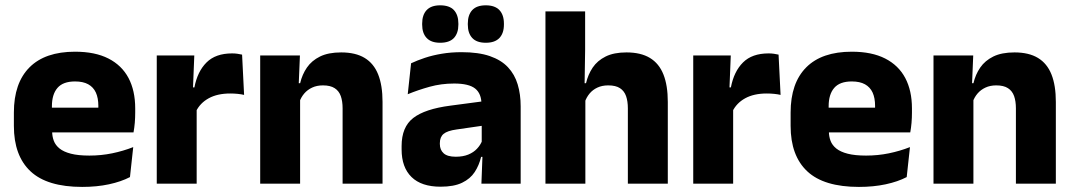

<svg xmlns="http://www.w3.org/2000/svg" viewBox="-20 -704 4114 736"><path d="M295 12.5Q160.9 12.5 97.1 -47.2Q33.2 -107 33.2 -221.4V-272.5Q33.2 -385.7 93.1 -445.8Q152.9 -505.8 267.7 -505.8Q344.5 -505.8 395.6 -479.7Q446.8 -453.6 472.6 -405.1Q498.3 -356.5 498.3 -288.5V-272.1Q498.3 -253 496.7 -233.3Q495 -213.5 491.8 -196.4H354.1Q355.8 -225.6 356.4 -251.4Q357 -277.2 357 -297.9Q357 -328.3 347.5 -349.2Q337.9 -370 318.2 -380.9Q298.5 -391.8 267.7 -391.8Q221.7 -391.8 200.4 -367.1Q179 -342.4 179 -296.9V-252L179.9 -235.3V-200.5Q179.9 -181.3 186.2 -164.4Q192.5 -147.5 208.3 -134.7Q224.2 -121.9 251.9 -114.8Q279.7 -107.6 322.6 -107.6Q367.9 -107.6 410 -116.3Q452.1 -125 490.7 -140.1L478.2 -25.2Q444.2 -7.5 397.6 2.5Q351.1 12.5 295 12.5ZM461 -196.4H114.2V-291.2H461Z M730.9 -276 689 -368.9H725.2Q736.9 -430 771.7 -464.6Q806.4 -499.3 869.8 -499.3Q880.9 -499.3 890.2 -497.9Q899.6 -496.5 908 -494.6L915.7 -340.2Q905.1 -342.8 891 -344.2Q876.9 -345.6 862.5 -345.6Q813.5 -345.6 780.1 -327.3Q746.7 -309 730.9 -276ZM733.9 0H580.9V-491.4H724.8L718.5 -334.7L733.9 -332.5Z M1446.4 0H1293.3V-288.8Q1293.3 -315.9 1286.4 -335.6Q1279.4 -355.4 1262.9 -366Q1246.4 -376.7 1218 -376.7Q1194.4 -376.7 1176.4 -368.2Q1158.4 -359.8 1146.3 -345.6Q1134.2 -331.4 1127.9 -313.5L1104.3 -385H1130.5Q1138.3 -418.5 1156.6 -445.1Q1174.9 -471.7 1206.8 -487.4Q1238.8 -503.1 1287.9 -503.1Q1342.9 -503.1 1377.9 -481.9Q1412.9 -460.7 1429.6 -418.7Q1446.4 -376.6 1446.4 -313.3ZM1130.4 0H977.4V-491.4H1129.7L1124.6 -368.6L1130.4 -354.2Z M1975.9 0H1825.4L1830.1 -123L1826.6 -130.7V-284L1825.7 -303.9Q1825.7 -345.1 1801.5 -364.5Q1777.3 -383.8 1720.8 -383.8Q1671.3 -383.8 1626.8 -371.4Q1582.3 -359 1543 -342.8L1555.8 -461.4Q1579.3 -472.5 1608.7 -482.3Q1638.2 -492.1 1673.6 -498Q1708.9 -504 1749.4 -504Q1814 -504 1857.6 -489Q1901.1 -474 1927 -446.4Q1953 -418.8 1964.4 -380.6Q1975.9 -342.5 1975.9 -296.4ZM1669 11.7Q1595.4 11.7 1557.5 -25.4Q1519.5 -62.6 1519.5 -131V-144.3Q1519.5 -217.1 1564.1 -251.7Q1608.8 -286.3 1706.3 -299L1838.3 -316.5L1847.3 -224.6L1730.3 -207.7Q1694.8 -202.8 1680.5 -190.8Q1666.1 -178.8 1666.1 -155.4V-151.8Q1666.1 -129.5 1680.6 -116.4Q1695.1 -103.2 1727.1 -103.2Q1755 -103.2 1775.1 -111.5Q1795.3 -119.8 1808.4 -133.8Q1821.6 -147.7 1828.1 -164.4L1849.6 -102.7H1824.3Q1816.6 -70.3 1799.7 -44.5Q1782.8 -18.6 1751.4 -3.5Q1720.1 11.7 1669 11.7ZM1667.3 -540.1Q1632.7 -540.1 1615.5 -558.4Q1598.3 -576.7 1598.3 -609.7V-613.5Q1598.3 -646.9 1615.5 -665.3Q1632.7 -683.6 1667.3 -683.6Q1702.9 -683.6 1720 -665.3Q1737.1 -646.9 1737.1 -613.5V-609.7Q1737.1 -576.7 1720 -558.4Q1702.9 -540.1 1667.3 -540.1ZM1842.3 -540.1Q1807.2 -540.1 1790.3 -558.4Q1773.3 -576.7 1773.3 -609.7V-613.5Q1773.3 -646.9 1790.3 -665.3Q1807.2 -683.6 1842.3 -683.6Q1877.1 -683.6 1894.4 -665.3Q1911.7 -646.9 1911.7 -613.5V-609.7Q1911.7 -576.7 1894.4 -558.4Q1877.1 -540.1 1842.3 -540.1Z M2539.9 0H2386.8V-288.8Q2386.8 -315.9 2379.9 -335.6Q2372.9 -355.4 2356.6 -366Q2340.3 -376.7 2311.5 -376.7Q2287.9 -376.7 2269.9 -368.2Q2252 -359.8 2240.2 -345.6Q2228.4 -331.4 2222.1 -313.5L2191.1 -385H2226.4Q2234.2 -418.5 2252.1 -445.1Q2270.1 -471.7 2301.7 -487.4Q2333.3 -503.1 2381.4 -503.1Q2436.4 -503.1 2471.4 -481.9Q2506.4 -460.7 2523.1 -418.7Q2539.9 -376.6 2539.9 -313.3ZM2223.9 0H2070.9V-660.3H2223V-513.3L2220.5 -351.4L2223.9 -339.5Z M2787.4 -276 2745.5 -368.9H2781.7Q2793.4 -430 2828.2 -464.6Q2862.9 -499.3 2926.3 -499.3Q2937.4 -499.3 2946.7 -497.9Q2956.1 -496.5 2964.5 -494.6L2972.2 -340.2Q2961.6 -342.8 2947.5 -344.2Q2933.4 -345.6 2919 -345.6Q2870 -345.6 2836.6 -327.3Q2803.2 -309 2787.4 -276ZM2790.4 0H2637.4V-491.4H2781.3L2775 -334.7L2790.4 -332.5Z M3272.5 12.5Q3138.4 12.5 3074.6 -47.2Q3010.7 -107 3010.7 -221.4V-272.5Q3010.7 -385.7 3070.6 -445.8Q3130.4 -505.8 3245.2 -505.8Q3322 -505.8 3373.1 -479.7Q3424.3 -453.6 3450.1 -405.1Q3475.8 -356.5 3475.8 -288.5V-272.1Q3475.8 -253 3474.2 -233.3Q3472.5 -213.5 3469.3 -196.4H3331.6Q3333.3 -225.6 3333.9 -251.4Q3334.5 -277.2 3334.5 -297.9Q3334.5 -328.3 3325 -349.2Q3315.4 -370 3295.7 -380.9Q3276 -391.8 3245.2 -391.8Q3199.2 -391.8 3177.9 -367.1Q3156.5 -342.4 3156.5 -296.9V-252L3157.4 -235.3V-200.5Q3157.4 -181.3 3163.7 -164.4Q3170 -147.5 3185.8 -134.7Q3201.7 -121.9 3229.4 -114.8Q3257.2 -107.6 3300.1 -107.6Q3345.4 -107.6 3387.5 -116.3Q3429.6 -125 3468.2 -140.1L3455.7 -25.2Q3421.7 -7.5 3375.1 2.5Q3328.6 12.5 3272.5 12.5ZM3438.5 -196.4H3091.7V-291.2H3438.5Z M4027.4 0H3874.3V-288.8Q3874.3 -315.9 3867.4 -335.6Q3860.4 -355.4 3843.9 -366Q3827.4 -376.7 3799 -376.7Q3775.4 -376.7 3757.4 -368.2Q3739.4 -359.8 3727.3 -345.6Q3715.2 -331.4 3708.9 -313.5L3685.3 -385H3711.5Q3719.3 -418.5 3737.6 -445.1Q3755.9 -471.7 3787.8 -487.4Q3819.8 -503.1 3868.9 -503.1Q3923.9 -503.1 3958.9 -481.9Q3993.9 -460.7 4010.6 -418.7Q4027.4 -376.6 4027.4 -313.3ZM3711.4 0H3558.4V-491.4H3710.7L3705.6 -368.6L3711.4 -354.2Z"/></svg>

Font: Anek Devanagari Medium
Style: Regular
Weight: 500
Designer: Kailash Malviya (Devanagari) & Yesha Goshar (Latin)
Foundry: Ek Type
Version: Version 1.003